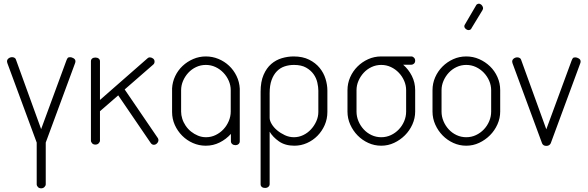

<svg xmlns="http://www.w3.org/2000/svg" viewBox="-20 -784 3186 1041"><path d="M389 -452Q389 -447 387.5 -443Q386 -439 385 -436L228 -11V215Q228 223 221 230Q214 237 203 237Q192 237 185.5 230Q179 223 179 215V-11L22 -436Q21 -438 19.5 -443Q18 -448 18 -451Q18 -461 26.5 -467.5Q35 -474 46 -474Q52 -474 58 -471Q64 -468 66 -462L203 -84L340 -456Q343 -464 346.5 -469Q350 -474 360 -474Q369 -474 379 -468Q389 -462 389 -452Z M656 -299 836 -35Q839 -30 839 -24Q839 -15 831.5 -7Q824 1 814 1Q804 1 797 -9L621 -267L522 -181V-22Q522 -14 515 -7Q508 0 497 0Q486 0 479.5 -7Q473 -14 473 -22V-452Q473 -461 479.5 -466.5Q486 -472 497 -472Q508 -472 515 -466.5Q522 -461 522 -452V-242L780 -468Q785 -473 792 -473Q801 -473 809.5 -467Q818 -461 818 -450Q818 -440 811 -434Z M1280 -301V-295V-179V-18Q1280 -9 1273.5 -3Q1267 3 1256 3Q1246 3 1239 -3Q1232 -9 1232 -18V-58Q1206 -29 1171 -11.5Q1136 6 1096 6H1095Q1059 6 1026 -8.5Q993 -23 968 -48Q943 -73 928 -106Q913 -139 913 -177V-179V-295V-301V-305Q915 -340 930 -371.5Q945 -403 970 -426.5Q995 -450 1027.5 -464Q1060 -478 1096 -478Q1132 -478 1164.5 -464.5Q1197 -451 1222 -427.5Q1247 -404 1262.5 -372Q1278 -340 1280 -304ZM1096 -432Q1068 -432 1043.5 -420.5Q1019 -409 1001 -389.5Q983 -370 972.5 -345.5Q962 -321 962 -295V-179Q962 -160 968 -141Q974 -121 986.5 -102.5Q999 -84 1016 -70.5Q1033 -57 1053.5 -48.5Q1074 -40 1097 -40Q1125 -40 1149.5 -52Q1174 -64 1192 -83.5Q1210 -103 1220.5 -128Q1231 -153 1231 -179V-295Q1231 -321 1220.5 -345.5Q1210 -370 1191.5 -389.5Q1173 -409 1148.5 -420.5Q1124 -432 1096 -432Z M1576 6Q1526 6 1492.5 -17.5Q1459 -41 1442 -70V214Q1442 223 1435 229Q1428 235 1417 235Q1406 235 1399.5 229.5Q1393 224 1393 215V-287Q1393 -341 1409 -378Q1425 -415 1450.5 -437Q1476 -459 1508 -468.5Q1540 -478 1572 -478Q1621 -478 1656 -460.5Q1691 -443 1713 -416Q1735 -389 1745 -356.5Q1755 -324 1755 -293V-177Q1755 -139 1740.5 -106Q1726 -73 1701.5 -48Q1677 -23 1644.5 -8.5Q1612 6 1576 6ZM1574 -40Q1600 -40 1624 -51.5Q1648 -63 1666 -82.5Q1684 -102 1695 -126.5Q1706 -151 1706 -177V-293Q1706 -312 1700.5 -336.5Q1695 -361 1680 -382Q1665 -403 1639.5 -417.5Q1614 -432 1574 -432Q1547 -432 1523 -424Q1499 -416 1481 -397.5Q1463 -379 1452.5 -350Q1442 -321 1442 -279V-145Q1442 -130 1453 -111.5Q1464 -93 1482.5 -77.5Q1501 -62 1524.5 -51Q1548 -40 1574 -40Z M2166 -433Q2195 -408 2213 -372.5Q2231 -337 2231 -295V-179Q2231 -143 2216 -109.5Q2201 -76 2175.5 -50.5Q2150 -25 2117 -9.5Q2084 6 2047 6Q2010 6 1977 -9Q1944 -24 1919 -49.5Q1894 -75 1879 -108.5Q1864 -142 1864 -179V-295Q1864 -332 1878.5 -365Q1893 -398 1918 -423Q1943 -448 1976 -463Q2009 -478 2047 -478H2049H2050H2210Q2218 -478 2224.5 -471.5Q2231 -465 2231 -455Q2231 -445 2224.5 -439Q2218 -433 2210 -433ZM2182 -295Q2182 -321 2171.5 -345.5Q2161 -370 2142.5 -389.5Q2124 -409 2099.5 -420.5Q2075 -432 2047 -432Q2019 -432 1994.5 -420.5Q1970 -409 1952 -389.5Q1934 -370 1923.5 -345.5Q1913 -321 1913 -295V-179Q1913 -152 1923.5 -127Q1934 -102 1952 -82.5Q1970 -63 1994.5 -51.5Q2019 -40 2047 -40Q2075 -40 2099.5 -51.5Q2124 -63 2142.5 -82.5Q2161 -102 2171.5 -127Q2182 -152 2182 -179Z M2508 -478Q2545 -478 2578 -463.5Q2611 -449 2636.5 -424.5Q2662 -400 2677 -366.5Q2692 -333 2692 -295V-179Q2692 -143 2677 -109.5Q2662 -76 2636.5 -50.5Q2611 -25 2578 -9.5Q2545 6 2508 6Q2471 6 2438 -9Q2405 -24 2380 -49.5Q2355 -75 2340 -108.5Q2325 -142 2325 -179V-295Q2325 -332 2339.5 -365Q2354 -398 2379 -423Q2404 -448 2437 -463Q2470 -478 2508 -478ZM2643 -295Q2643 -321 2632.5 -345.5Q2622 -370 2603.5 -389.5Q2585 -409 2560.5 -420.5Q2536 -432 2508 -432Q2480 -432 2455.5 -420.5Q2431 -409 2413 -389.5Q2395 -370 2384.5 -345.5Q2374 -321 2374 -295V-179Q2374 -152 2384.5 -127Q2395 -102 2413 -82.5Q2431 -63 2455.5 -51.5Q2480 -40 2508 -40Q2536 -40 2560.5 -51.5Q2585 -63 2603.5 -82.5Q2622 -102 2632.5 -127Q2643 -152 2643 -179ZM2537 -632Q2534 -625 2531 -624Q2523 -619 2514 -622Q2505 -625 2500 -633Q2495 -642 2500 -650L2562 -756Q2565 -761 2567 -761Q2575 -766 2583 -762.5Q2591 -759 2595 -752Q2598 -747 2599 -741.5Q2600 -736 2596 -729Z M2761 -435Q2760 -437 2758.5 -442Q2757 -447 2757 -450Q2757 -460 2765.5 -466.5Q2774 -473 2785 -473Q2791 -473 2797 -470Q2803 -467 2805 -461L2942 -83L3079 -455Q3082 -463 3085.5 -468Q3089 -473 3099 -473Q3108 -473 3118 -467Q3128 -461 3128 -451Q3128 -446 3126.5 -442Q3125 -438 3124 -435L2966 -7Q2959 7 2942 7Q2925 7 2919 -7Z"/></svg>

Font: AkaAcidDosis
Style: Light
Weight: 300
Designer: Edgar Tolentino, Pablo Impallari, Igino Marini, Aka-Acid
Foundry: Edgar Tolentino, Pablo Impallari, Igino Marini, Aka-Acid
Version: Version 1.007